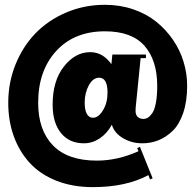

<svg xmlns="http://www.w3.org/2000/svg" viewBox="-20 -746 810 796"><path d="M14.2 -319.8Q14.2 -403.8 44.4 -478.8Q74.7 -553.7 127.4 -608.2Q180.2 -662.6 254.9 -694.3Q329.6 -726.1 415 -726.1Q477.5 -726.1 532.5 -707.3Q587.4 -688.5 627.7 -656Q668 -623.5 697.3 -580.8Q726.6 -538.1 741.2 -489.3Q755.9 -440.4 755.9 -390.1Q755.9 -326.2 739.7 -278.3Q723.6 -230.5 696.3 -203.9Q668.9 -177.2 637.2 -164.6Q605.5 -151.9 569.8 -151.9Q525.9 -151.9 489.7 -173.3Q453.6 -194.8 443.8 -229Q423.3 -191.9 392.8 -171.9Q362.3 -151.9 328.1 -151.9Q267.1 -151.9 232.7 -194.6Q198.2 -237.3 198.2 -312Q198.2 -411.1 245.1 -470.5Q292 -529.8 354 -529.8Q406.2 -529.8 441.9 -480L445.8 -520H585V-504.9H563L543.9 -314Q542 -300.3 542 -286.1Q542 -269.5 551.3 -261.2Q560.5 -252.9 574.2 -252.9Q584 -252.9 592.8 -258.1Q601.6 -263.2 611.1 -276.6Q620.6 -290 626.2 -319.1Q631.8 -348.1 631.8 -390.1Q631.8 -496.1 578.9 -556.2Q525.9 -616.2 415 -616.2Q287.6 -616.2 212.9 -534.4Q138.2 -452.6 138.2 -319.8Q138.2 -207 199.2 -143.6Q260.3 -80.1 381.8 -80.1Q467.3 -80.1 554.2 -119.1L548.8 -131.8L560.1 -137.2L612.8 -6.8L602.1 -2L595.2 -20Q502.4 29.8 365.2 29.8Q280.8 29.8 213.6 3.2Q146.5 -23.4 103.3 -70.6Q60.1 -117.7 37.1 -181.2Q14.2 -244.6 14.2 -319.8ZM331.1 -319.8Q331.1 -290 340.1 -273.9Q349.1 -257.8 365.2 -257.8Q388.2 -257.8 407 -288.8Q425.8 -319.8 425.8 -361.8Q425.8 -423.8 391.1 -423.8Q365.7 -423.8 348.4 -392.6Q331.1 -361.3 331.1 -319.8Z"/></svg>

Font: Copperplate CC
Style: Bold
Weight: 700
Designer: indestructible type*
Foundry: Cowboy Collective
Version: Version 1.000